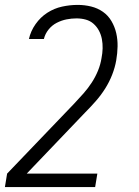

<svg xmlns="http://www.w3.org/2000/svg" viewBox="-46 -548 566 783"><path d="M342 215H-26L-17 160L257 -126Q276 -146 294.5 -167Q313 -188 328 -211Q343 -234 353.5 -259.5Q364 -285 368 -311Q372 -331 372.5 -350.5Q373 -370 369.5 -388.5Q366 -407 357.5 -423Q349 -439 335.5 -451Q322 -463 304 -468Q286 -473 266 -473Q246 -473 225.5 -469Q205 -465 185.5 -455Q166 -445 152 -427.5Q138 -410 133 -389H72Q79 -421 99 -449.5Q119 -478 147 -496Q175 -514 207 -521Q239 -528 271 -528Q299 -528 325.5 -521.5Q352 -515 373.5 -500Q395 -485 408.5 -462Q422 -439 428 -413Q434 -387 433.5 -359Q433 -331 428 -302Q423 -273 411.5 -243.5Q400 -214 383 -187Q366 -160 344.5 -135.5Q323 -111 300 -88L63 160H351Z"/></svg>

Font: Iosevka Term Curly Lt Obl
Style: Regular
Weight: 300
Italic angle: -9°
Designer: Belleve Invis
Foundry: Belleve Invis
Version: Version 32.3.0